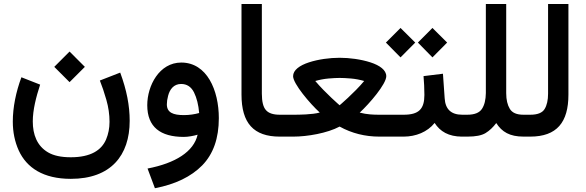

<svg xmlns="http://www.w3.org/2000/svg" viewBox="-20 -698 2996 981"><path d="M257.3 -356.4 335.4 -278.3 413.6 -356.4 335.4 -434.6ZM341.8 105.5C292.5 105.5 253.9 97.2 225.6 80.6C168.9 47.4 147.5 -10.7 147.5 -77.6C147.5 -135.7 164.1 -201.7 185.1 -265.6L89.4 -303.2C61.5 -228.5 45.4 -149.4 45.4 -76.7C45.4 -22.5 55.7 26.4 75.7 70.8C116.2 159.2 201.2 215.8 341.8 215.8C545.9 215.8 642.6 96.7 642.6 -80.6C642.6 -158.2 627.4 -237.3 594.2 -327.1L490.2 -286.6C501.5 -258.3 512.7 -225.6 523.4 -188C534.2 -150.4 539.6 -112.8 539.6 -75.7C539.6 -43 533.7 -13.2 522 14.6C498.5 69.3 443.8 105.5 341.8 105.5Z M1098.1 -94.2C1098.1 -236.8 1037.6 -378.4 906.2 -378.4C793.9 -378.4 732.4 -260.3 732.4 -160.6C732.4 -48.8 799.8 1.5 919.4 1.5C940.4 1.5 968.3 -3.4 989.7 -9.8C970.2 76.7 876.5 135.7 733.9 163.1L771.5 263.7C876 243.7 956.5 204.6 1013.2 147C1069.8 88.9 1098.1 8.8 1098.1 -94.2ZM919.9 -109.9C864.7 -109.9 832.5 -122.6 832.5 -165C832.5 -177.7 834.5 -192.4 838.9 -208.5C847.2 -241.2 867.7 -269 905.3 -269C934.6 -269 956.5 -254.9 971.2 -226.1C985.4 -197.3 994.1 -162.1 997.6 -120.6C975.6 -114.3 947.8 -109.9 919.9 -109.9Z M1213.9 -214.8C1213.9 -68.8 1275.9 0 1409.2 0H1421.4V-111.8H1409.2C1376 -111.8 1352.5 -119.6 1338.9 -135.3C1324.7 -150.9 1317.9 -179.2 1317.9 -219.7V-677.7H1213.9Z M1715.3 -402.8C1664.6 -402.8 1606.4 -395 1558.6 -379.4C1510.7 -363.8 1477.5 -339.8 1477.5 -308.6C1477.5 -270.5 1564 -168 1613.8 -123C1575.7 -112.3 1506.8 -111.8 1479.5 -111.8H1401.9V0H1479C1550.3 0 1652.3 -17.6 1715.3 -51.3C1777.8 -16.6 1846.2 0 1918 0H1993.7V-111.8H1917.5C1889.6 -111.8 1855 -112.8 1817.9 -122.6C1867.7 -168.5 1953.6 -268.6 1953.6 -308.6C1953.6 -339.8 1920.9 -363.8 1872.6 -379.4C1824.2 -395 1766.1 -402.8 1715.3 -402.8ZM1715.3 -299.8C1731 -299.8 1750.5 -298.8 1773.4 -296.9C1796.4 -294.9 1818.8 -290.5 1840.8 -284.2C1789.1 -222.2 1713.4 -158.7 1715.3 -160.2C1716.8 -158.7 1643.1 -222.2 1590.8 -284.2C1612.8 -290.5 1635.7 -294.9 1658.7 -296.9C1681.6 -298.8 1700.2 -299.8 1715.3 -299.8Z M2115.2 -480.5 2189.5 -404.8 2264.6 -480.5 2189.5 -555.2ZM1951.7 -480.5 2026.4 -404.8 2101.6 -480.5 2026.4 -555.2ZM1974.1 0H2042.5C2104.5 0 2163.6 -23.4 2200.7 -69.8C2228.5 -26.4 2272 0 2340.8 0H2352.1V-111.8H2341.8C2285.2 -111.8 2255.4 -139.6 2252 -195.8L2243.2 -321.3L2144 -309.1C2146.5 -278.3 2148.4 -247.6 2148.4 -212.9C2148.4 -141.1 2120.1 -111.8 2042.5 -111.8H1974.1Z M2462.4 -222.7C2461.9 -188.5 2455.6 -161.6 2442.4 -141.6C2429.2 -121.6 2404.3 -111.8 2367.2 -111.8H2332.5V0H2369.1C2410.2 0 2440.9 -5.9 2460.9 -18.1C2481 -30.3 2499 -47.4 2515.6 -69.3C2544.4 -23.9 2584.5 0 2655.3 0H2669.9V-111.8H2654.3C2620.1 -111.8 2597.2 -121.6 2585 -141.6C2572.8 -161.6 2566.4 -188 2566.4 -221.7V-677.7H2462.4Z M2650.4 0H2689C2825.2 0 2884.3 -73.2 2884.3 -214.4V-677.7H2780.3V-219.2C2780.3 -186.5 2774.4 -160.2 2762.7 -141.1C2751 -121.6 2726.6 -111.8 2689.5 -111.8H2650.4Z"/></svg>

Font: Vazirmatn Medium
Style: Regular
Weight: 500
Designer: Saber Rastikerdar
Foundry: Saber Rastikerdar
Version: Version 33.003